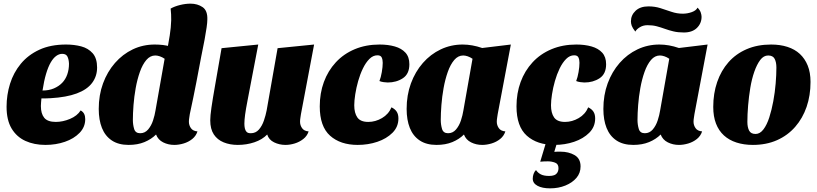

<svg xmlns="http://www.w3.org/2000/svg" viewBox="-20 -774 4477 1052"><path d="M229 20Q167 20 119 -2Q71 -24 43.5 -70Q16 -116 16 -189Q16 -254 35 -315Q54 -376 94 -424.5Q134 -473 195.5 -501.5Q257 -530 342 -530Q386 -530 424.5 -520Q463 -510 487.5 -482.5Q512 -455 512 -404Q512 -356 484.5 -319.5Q457 -283 400.5 -262Q344 -241 258 -236Q246 -235 233 -235Q220 -235 207 -235Q206 -224 205 -212.5Q204 -201 204 -193Q204 -151 222.5 -128.5Q241 -106 286 -106Q324 -106 363.5 -122.5Q403 -139 422 -169Q436 -161 441.5 -149Q447 -137 447 -121Q447 -78 416 -46Q385 -14 335.5 3Q286 20 229 20ZM213 -278Q248 -278 275 -289.5Q302 -301 320.5 -320Q339 -339 348.5 -366Q358 -393 358 -425Q357 -449 349.5 -464Q342 -479 321 -479Q304 -479 288 -467.5Q272 -456 258 -432Q244 -408 232.5 -369.5Q221 -331 213 -278Z M685 20Q629 20 592.5 -4.5Q556 -29 538.5 -73Q521 -117 521 -177Q521 -253 544.5 -317Q568 -381 610 -429Q652 -477 707.5 -503.5Q763 -530 828 -530Q849 -530 872.5 -527.5Q896 -525 909 -519L1086 -482Q1072 -407 1056 -324Q1040 -241 1020 -149Q1019 -141 1017 -129Q1015 -117 1015 -107Q1015 -88 1026 -72Q1037 -56 1062 -54Q1054 -29 1033.5 -12.5Q1013 4 986.5 12Q960 20 935 20Q902 20 874 6Q846 -8 835 -37Q809 -11 771.5 4.5Q734 20 685 20ZM748 -44Q774 -44 791.5 -64.5Q809 -85 818.5 -114Q828 -143 832 -169L882 -452Q869 -461 855.5 -465.5Q842 -470 831 -470Q803 -470 782 -445.5Q761 -421 746.5 -380Q732 -339 723.5 -291.5Q715 -244 711.5 -198Q708 -152 708 -117Q708 -91 715 -67.5Q722 -44 748 -44ZM1084 -471 892 -482Q903 -535 910 -579.5Q917 -624 918 -663Q918 -680 917.5 -695.5Q917 -711 915 -727Q936 -739 966 -746.5Q996 -754 1024 -754Q1062 -754 1090 -735Q1118 -716 1116 -666Q1116 -651 1112 -623Q1108 -595 1101 -557Q1094 -519 1084 -471Z M1283 20Q1240 20 1205.5 6Q1171 -8 1151.5 -37.5Q1132 -67 1132 -115Q1132 -139 1138.5 -184.5Q1145 -230 1159 -309Q1173 -388 1194 -510L1395 -530Q1374 -422 1360 -347.5Q1346 -273 1336.5 -224.5Q1327 -176 1323 -146Q1319 -116 1319 -96Q1319 -83 1321.5 -71Q1324 -59 1331 -51.5Q1338 -44 1354 -44Q1381 -44 1398.5 -64Q1416 -84 1426 -113.5Q1436 -143 1441 -169L1501 -510L1701 -530L1629 -149Q1628 -141 1626 -129Q1624 -117 1624 -107Q1624 -88 1635 -72Q1646 -56 1671 -54Q1663 -29 1642 -12.5Q1621 4 1595 12Q1569 20 1544 20Q1511 20 1482 6Q1453 -8 1444 -37Q1417 -9 1374 5.5Q1331 20 1283 20Z M1940 20Q1845 20 1788.5 -30.5Q1732 -81 1732 -191Q1732 -263 1754.5 -324.5Q1777 -386 1820 -432.5Q1863 -479 1924 -504.5Q1985 -530 2060 -530Q2106 -530 2143 -519.5Q2180 -509 2201.5 -485.5Q2223 -462 2223 -422Q2223 -369 2187.5 -345.5Q2152 -322 2104 -322Q2095 -322 2081.5 -324Q2068 -326 2059 -330Q2067 -350 2072 -379Q2077 -408 2077 -430Q2077 -447 2071.5 -459Q2066 -471 2048 -471Q2024 -471 2004 -451Q1984 -431 1968.5 -399Q1953 -367 1942.5 -330Q1932 -293 1926.5 -257.5Q1921 -222 1921 -197Q1921 -155 1938 -130.5Q1955 -106 1998 -106Q2037 -106 2073 -127Q2109 -148 2125 -186Q2145 -176 2154 -161.5Q2163 -147 2163 -125Q2163 -79 2130.5 -46.5Q2098 -14 2047.5 3Q1997 20 1940 20Z M2372 20Q2316 20 2279.5 -4.5Q2243 -29 2225.5 -73Q2208 -117 2208 -177Q2208 -253 2231.5 -317Q2255 -381 2297 -429Q2339 -477 2395 -503.5Q2451 -530 2515 -530Q2567 -530 2622 -511L2779 -530L2707 -149Q2706 -141 2704 -129Q2702 -117 2702 -107Q2702 -88 2713 -72Q2724 -56 2749 -54Q2741 -29 2720.5 -12.5Q2700 4 2673.5 12Q2647 20 2622 20Q2589 20 2561 6Q2533 -8 2522 -37Q2496 -11 2458.5 4.5Q2421 20 2372 20ZM2435 -44Q2461 -44 2478.5 -64.5Q2496 -85 2505.5 -114Q2515 -143 2519 -169L2569 -452Q2556 -461 2542.5 -465.5Q2529 -470 2518 -470Q2490 -470 2469 -445.5Q2448 -421 2433.5 -380Q2419 -339 2410.5 -291.5Q2402 -244 2398.5 -198Q2395 -152 2395 -117Q2395 -91 2402 -67.5Q2409 -44 2435 -44Z M3018 20Q2923 20 2866.5 -30.5Q2810 -81 2810 -191Q2810 -263 2832.5 -324.5Q2855 -386 2898 -432.5Q2941 -479 3002 -504.5Q3063 -530 3138 -530Q3184 -530 3221 -519.5Q3258 -509 3279.5 -485.5Q3301 -462 3301 -422Q3301 -369 3265.5 -345.5Q3230 -322 3182 -322Q3173 -322 3159.5 -324Q3146 -326 3137 -330Q3145 -350 3150 -379Q3155 -408 3155 -430Q3155 -447 3149.5 -459Q3144 -471 3126 -471Q3102 -471 3082 -451Q3062 -431 3046.5 -399Q3031 -367 3020.5 -330Q3010 -293 3004.5 -257.5Q2999 -222 2999 -197Q2999 -155 3016 -130.5Q3033 -106 3076 -106Q3115 -106 3151 -127Q3187 -148 3203 -186Q3223 -176 3232 -161.5Q3241 -147 3241 -125Q3241 -79 3208.5 -46.5Q3176 -14 3125.5 3Q3075 20 3018 20ZM2994 258Q2951 258 2925 244Q2899 230 2899 205Q2899 192 2903.5 179Q2908 166 2917 158Q2927 173 2943.5 181.5Q2960 190 2989 190Q3005 190 3016 186Q3027 182 3033.5 172Q3040 162 3040 147Q3040 124 3021 117Q3002 110 2982 110Q2970 110 2960 110.5Q2950 111 2940 112L2977 -11H3038L3017 58Q3025 57 3034.5 57Q3044 57 3051 57Q3096 57 3128.5 76Q3161 95 3161 138Q3161 174 3138.5 200.5Q3116 227 3078 242.5Q3040 258 2994 258Z M3450 20Q3394 20 3357.5 -4.5Q3321 -29 3303.5 -73Q3286 -117 3286 -177Q3286 -253 3309.5 -317Q3333 -381 3375 -429Q3417 -477 3473 -503.5Q3529 -530 3593 -530Q3645 -530 3700 -511L3857 -530L3785 -149Q3784 -141 3782 -129Q3780 -117 3780 -107Q3780 -88 3791 -72Q3802 -56 3827 -54Q3819 -29 3798.5 -12.5Q3778 4 3751.5 12Q3725 20 3700 20Q3667 20 3639 6Q3611 -8 3600 -37Q3574 -11 3536.5 4.5Q3499 20 3450 20ZM3513 -44Q3539 -44 3556.5 -64.5Q3574 -85 3583.5 -114Q3593 -143 3597 -169L3647 -452Q3634 -461 3620.5 -465.5Q3607 -470 3596 -470Q3568 -470 3547 -445.5Q3526 -421 3511.5 -380Q3497 -339 3488.5 -291.5Q3480 -244 3476.5 -198Q3473 -152 3473 -117Q3473 -91 3480 -67.5Q3487 -44 3513 -44ZM3727 -596Q3695 -596 3670 -602Q3645 -608 3623 -616Q3601 -624 3578.5 -630Q3556 -636 3528 -636Q3505 -636 3487 -625.5Q3469 -615 3461 -601Q3446 -620 3441.5 -632.5Q3437 -645 3437 -657Q3437 -691 3462.5 -715Q3488 -739 3533 -739Q3568 -739 3598 -729.5Q3628 -720 3658.5 -709.5Q3689 -699 3721 -699Q3746 -699 3770 -707.5Q3794 -716 3802 -732Q3815 -719 3819.5 -705.5Q3824 -692 3824 -682Q3824 -646 3798.5 -621Q3773 -596 3727 -596Z M4105 20Q4056 20 4015.5 7Q3975 -6 3946.5 -32Q3918 -58 3903 -97Q3888 -136 3888 -188Q3888 -262 3909.5 -324.5Q3931 -387 3971.5 -433Q4012 -479 4071 -504.5Q4130 -530 4205 -530Q4255 -530 4295 -517Q4335 -504 4362.5 -478.5Q4390 -453 4405.5 -415Q4421 -377 4421 -325Q4421 -251 4399.5 -188.5Q4378 -126 4337 -79Q4296 -32 4237.5 -6Q4179 20 4105 20ZM4120 -40Q4144 -40 4163 -65Q4182 -90 4195 -130.5Q4208 -171 4217 -219.5Q4226 -268 4230 -316.5Q4234 -365 4234 -404Q4234 -433 4224.5 -451.5Q4215 -470 4189 -470Q4164 -470 4145.5 -445.5Q4127 -421 4113 -381Q4099 -341 4091 -292.5Q4083 -244 4079 -195.5Q4075 -147 4075 -106Q4075 -77 4084.5 -58.5Q4094 -40 4120 -40Z"/></svg>

Font: Sansita Swashed Light ExtraBold
Style: Regular
Weight: 800
Version: Version 1.003